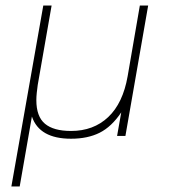

<svg xmlns="http://www.w3.org/2000/svg" viewBox="-20 -490 610 692"><path d="M236 10Q122 10 95 -70L51 182H21L136 -470H166L116 -184Q114 -170 112.5 -155.5Q111 -141 111 -129Q111 -70 142 -44Q173 -18 236 -18Q317 -18 370 -68Q423 -118 440 -215L484 -470H514L432 0H402L417 -85Q382 -33 339 -11.5Q296 10 236 10Z"/></svg>

Font: Celebes Thin
Style: Italic
Weight: 250
Italic angle: -10°
Designer: Anugrah Pasau
Foundry: Lafontype
Version: Version 1.000; ttfautohint (v1.8.4)